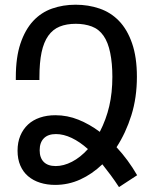

<svg xmlns="http://www.w3.org/2000/svg" viewBox="-20 -762 642 806"><path d="M479.5 23.4Q462.4 -2.9 444.8 -26.6Q427.2 -50.3 409.7 -72.3Q366.7 -31.2 316.9 -8.5Q267.1 14.2 211.4 14.2Q177.7 14.2 148.7 5.1Q119.6 -3.9 97.7 -22.5Q76.7 -40.5 65.2 -67.4Q53.7 -94.2 53.7 -129.4Q53.7 -164.6 65.2 -192.1Q76.7 -219.7 97.7 -239.3Q118.2 -258.3 147.5 -268.3Q176.8 -278.3 212.4 -278.3Q262.7 -278.3 309.3 -259.5Q356 -240.7 398.9 -208.5Q425.8 -260.7 438.7 -316.7Q451.7 -372.6 451.7 -439.9Q451.7 -496.1 442.6 -540.3Q433.6 -584.5 415 -611.3Q395.5 -639.6 365.2 -650.9Q335 -662.1 298.3 -662.1Q259.3 -662.1 230.5 -650.4Q201.7 -638.7 182.6 -611.8Q163.6 -585 154.5 -542.2Q145.5 -499.5 145.5 -437V-426.3H46.4V-437Q46.4 -521.5 65.9 -579.3Q85.4 -637.2 119.1 -673.8Q152.8 -710 198.7 -726.1Q244.6 -742.2 297.4 -742.2Q351.1 -742.2 397.9 -726.1Q444.8 -710 479 -674.8Q514.2 -638.7 534.4 -580.3Q554.7 -522 554.7 -439.9Q554.7 -352.1 531.5 -278.1Q508.3 -204.1 469.2 -144Q494.1 -117.2 515.6 -87.9Q537.1 -58.6 555.7 -26.4ZM213.9 -64.9Q247.1 -64.9 282.2 -83Q317.4 -101.1 349.1 -136.2Q315.4 -166.5 281 -182.9Q246.6 -199.2 214.8 -199.2Q181.6 -199.2 164.1 -181.4Q146.5 -163.6 146.5 -131.3Q146.5 -99.6 163.6 -82.3Q180.7 -64.9 213.9 -64.9Z"/></svg>

Font: Hack
Style: Regular
Weight: 400
Monospace: yes
Designer: Christopher Simpkins
Foundry: Christopher Simpkins
Version: Version 2.019; ttfautohint (v1.4.1) -l 4 -r 80 -G 350 -x 0 -